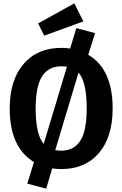

<svg xmlns="http://www.w3.org/2000/svg" viewBox="-20 -994 731 1147"><path d="M478 -866 244 -781 208 -854 424 -974ZM507 -667Q653 -581 653 -346Q653 -176 571 -80Q489 16 346 16Q315 16 292 12L256 133L143 103L183 -26Q38 -113 38 -346Q38 -515 120.5 -611.5Q203 -708 346 -708Q376 -708 399 -704L436 -826L548 -796ZM346 -598Q270 -598 231.5 -538Q193 -478 193 -346Q193 -191 241 -134L380 -596Q358 -598 346 -598ZM346 -94Q422 -94 460 -153.5Q498 -213 498 -346Q498 -505 449 -560L310 -97Q328 -94 346 -94Z"/></svg>

Font: FiraGO SemiBold
Style: Regular
Weight: 600
Designer: bBox Type
Foundry: bBox Type GmbH
Version: Version 1.001;PS 001.001;hotconv 1.0.88;makeotf.lib2.5.64775